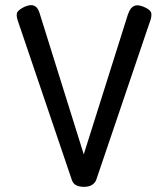

<svg xmlns="http://www.w3.org/2000/svg" viewBox="-20 -714 652 745"><path d="M306 11Q288 11 276 5Q264 -1 259 -15L49 -634Q41 -658 48 -668Q55 -678 76 -688Q90 -694 101 -694Q112 -694 120 -687Q128 -680 133 -665L305 -115L476 -657Q481 -672 488.5 -681.5Q496 -691 508 -693Q520 -695 539 -687Q567 -675 567.5 -659.5Q568 -644 560 -625L353 -15Q348 -3 336 4Q324 11 306 11Z"/></svg>

Font: Fredoka SemiCondensed
Style: Regular
Weight: 400
Width: 4
Designer: Ben Nathan
Foundry: Milena B. Brandão, Ben Nathan
Version: Version 2.001